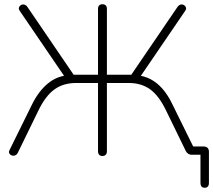

<svg xmlns="http://www.w3.org/2000/svg" viewBox="-20 -731 1007 907"><path d="M947 156Q937 156 932 150Q927 144 927 134V-19L946 0H883Q877 0 869.5 -4.5Q862 -9 858 -17L764 -210Q730 -280 688.5 -309.5Q647 -339 588 -339H485V-16Q485 -6 479.5 0Q474 6 464 6Q454 6 448.5 0Q443 -6 443 -16V-339H340Q279 -339 237 -308.5Q195 -278 162 -210L64 -9Q60 -1 54 2Q48 5 41.5 4.5Q35 4 30 0.5Q25 -3 23 -9Q21 -15 25 -22L132 -239Q163 -301 206 -336.5Q249 -372 305 -376L292 -359L73 -680Q68 -687 69 -693Q70 -699 74.5 -703.5Q79 -708 85 -709.5Q91 -711 97.5 -708.5Q104 -706 109 -699L338 -363L317 -378H443V-689Q443 -700 448.5 -705.5Q454 -711 464 -711Q474 -711 479.5 -705.5Q485 -700 485 -689V-378H613L590 -363L819 -699Q824 -706 830.5 -708.5Q837 -711 843 -709.5Q849 -708 853.5 -703.5Q858 -699 859 -693Q860 -687 855 -680L636 -359L623 -376Q661 -373 692 -356.5Q723 -340 748.5 -310.5Q774 -281 794 -239L901 -22L874 -39H942Q954 -39 960.5 -32.5Q967 -26 967 -14V134Q967 144 962 150Q957 156 947 156Z"/></svg>

Font: Nunito ExtraLight
Style: Regular
Weight: 200
Designer: Vernon Adams
Foundry: Vernon Adams
Version: Version 3.602